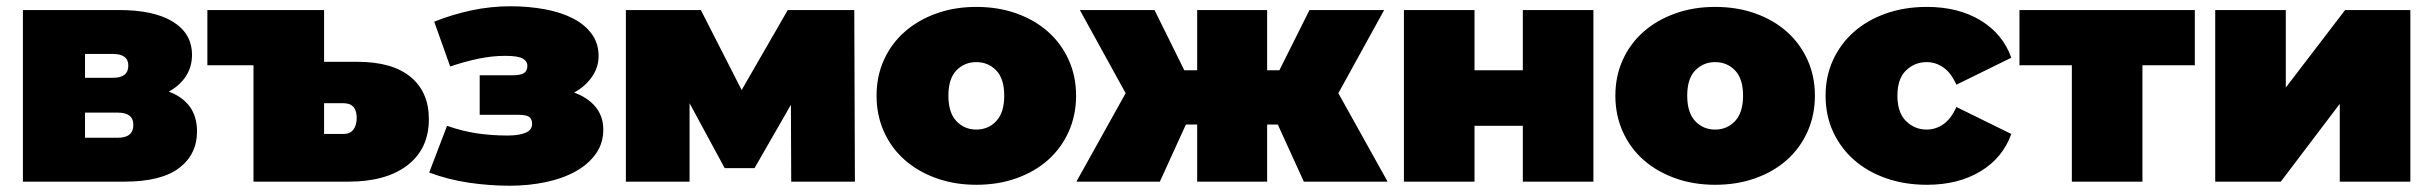

<svg xmlns="http://www.w3.org/2000/svg" viewBox="-20 -579 7756 612"><path d="M251 -407V-331H340Q389 -331 389 -370Q389 -407 340 -407ZM251 -220V-140H356Q405 -140 405 -181Q405 -220 356 -220ZM53 0V-547H360Q471 -547 531.5 -509.5Q592 -472 592 -404Q592 -366 572.5 -336Q553 -306 518 -287Q608 -253 608 -160Q608 -87 551 -43.5Q494 0 376 0Z M1013 -152H1075Q1096 -152 1106.5 -166Q1117 -180 1117 -203Q1117 -250 1075 -250H1013ZM1013 -382H1119Q1230 -382 1288.5 -334Q1347 -286 1347 -199Q1347 -105 1279 -52.5Q1211 0 1091 0H788V-371H641V-547H1013Z M1604 13Q1665 13 1719.5 1.5Q1774 -10 1814.5 -32.5Q1855 -55 1879 -88.5Q1903 -122 1903 -166Q1903 -208 1878.5 -238Q1854 -268 1810 -284Q1845 -303 1866.5 -333.5Q1888 -364 1888 -401Q1888 -441 1866 -471Q1844 -501 1806 -520.5Q1768 -540 1716.5 -549.5Q1665 -559 1607 -559Q1544 -559 1483 -546Q1422 -533 1364 -510L1415 -367Q1462 -383 1505.5 -392Q1549 -401 1590 -401Q1631 -401 1646 -392.5Q1661 -384 1661 -369Q1661 -353 1650 -346Q1639 -339 1613 -339H1509V-213H1634Q1657 -213 1666.5 -206.5Q1676 -200 1676 -184Q1676 -164 1654.5 -155.5Q1633 -147 1598 -147Q1547 -147 1500 -154Q1453 -161 1405 -178L1348 -29Q1410 -6 1475.5 3.5Q1541 13 1604 13Z M2178 0H1975V-547H2214L2344 -292L2491 -547H2703L2705 0H2502L2501 -245L2385 -43H2290L2178 -250Z M3092 10Q3023 10 2964.5 -11Q2906 -32 2863.5 -69.5Q2821 -107 2797.5 -159.5Q2774 -212 2774 -274Q2774 -336 2797.5 -388Q2821 -440 2863.5 -477.5Q2906 -515 2964.5 -536Q3023 -557 3092 -557Q3162 -557 3220.5 -536Q3279 -515 3321 -477.5Q3363 -440 3386.5 -388Q3410 -336 3410 -274Q3410 -212 3386.5 -159.5Q3363 -107 3321 -69.5Q3279 -32 3220.5 -11Q3162 10 3092 10ZM3092 -166Q3130 -166 3155.5 -193Q3181 -220 3181 -274Q3181 -328 3155.5 -354.5Q3130 -381 3092 -381Q3054 -381 3028.5 -354.5Q3003 -328 3003 -274Q3003 -220 3028.5 -193Q3054 -166 3092 -166Z M3755 -355H3796V-547H4019V-355H4058L4154 -547H4392L4246 -282L4403 0H4136L4053 -182H4019V0H3796V-182H3760L3677 0H3411L3568 -282L3422 -547H3660Z M4455 0V-547H4680V-355H4834V-547H5059V0H4834V-178H4680V0Z M5447 10Q5378 10 5319.5 -11Q5261 -32 5218.5 -69.5Q5176 -107 5152.5 -159.5Q5129 -212 5129 -274Q5129 -336 5152.5 -388Q5176 -440 5218.5 -477.5Q5261 -515 5319.5 -536Q5378 -557 5447 -557Q5517 -557 5575.5 -536Q5634 -515 5676 -477.5Q5718 -440 5741.5 -388Q5765 -336 5765 -274Q5765 -212 5741.5 -159.5Q5718 -107 5676 -69.5Q5634 -32 5575.5 -11Q5517 10 5447 10ZM5447 -166Q5485 -166 5510.5 -193Q5536 -220 5536 -274Q5536 -328 5510.5 -354.5Q5485 -381 5447 -381Q5409 -381 5383.5 -354.5Q5358 -328 5358 -274Q5358 -220 5383.5 -193Q5409 -166 5447 -166Z M6122 10Q6051 10 5991.5 -11Q5932 -32 5889.5 -69.5Q5847 -107 5823 -159Q5799 -211 5799 -274Q5799 -336 5823 -388Q5847 -440 5889.5 -477.5Q5932 -515 5991.5 -536Q6051 -557 6122 -557Q6222 -557 6293 -514Q6364 -471 6391 -395L6216 -309Q6199 -347 6174.5 -364Q6150 -381 6121 -381Q6083 -381 6055.5 -354.5Q6028 -328 6028 -274Q6028 -220 6055.5 -193Q6083 -166 6121 -166Q6150 -166 6174.5 -183Q6199 -200 6216 -238L6391 -152Q6364 -76 6293 -33Q6222 10 6122 10Z M6809 0H6584V-371H6417V-547H6976V-371H6809Z M7041 0V-547H7266V-300L7455 -547H7663V0H7438V-248L7250 0Z"/></svg>

Font: Montserrat-Alt1 Black
Style: Regular
Weight: 900
Designer: Differentunic
Foundry: Differentunic
Version: Version 7.222